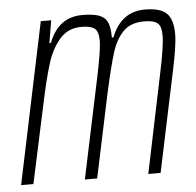

<svg xmlns="http://www.w3.org/2000/svg" viewBox="-44 -562 619 606"><g transform="rotate(-5 265.5 -259.0)"><path d="M106 -510H139L127 -439H132Q162 -518 238 -518Q274 -518 292.5 -510.5Q311 -503 318 -486.5Q325 -470 325 -439H330Q361 -518 436 -518Q485 -518 505 -498.5Q525 -479 525 -433Q525 -414 520.5 -385Q516 -356 509 -323L441 0H402L467 -313Q485 -397 485 -432Q485 -461 473 -471Q461 -481 431 -481Q388 -481 364.5 -457Q341 -433 328 -392Q315 -351 296 -265L240 0H201L267 -313Q286 -402 286 -433Q286 -462 273.5 -471.5Q261 -481 232 -481Q190 -481 164 -451.5Q138 -422 124 -378.5Q110 -335 95 -265L38 0H-1Z"/></g></svg>

Font: Saira Ultra Condensed ExLight
Style: Italic
Weight: 200
Width: 1
Italic angle: -12°
Designer: Hector Gatti with collaboration of the Omnibus-Type team
Foundry: Omnibus-Type
Version: Version 1.001; ttfautohint (v1.8)